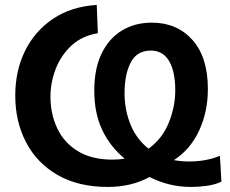

<svg xmlns="http://www.w3.org/2000/svg" viewBox="-20 -747 933 780"><path d="M419 12.5Q298 12.5 213.8 -36.2Q129.5 -85 85.8 -169Q42 -253 42 -359Q42 -459 81.5 -539.8Q121 -620.5 195.2 -670.5Q269.5 -720.5 373 -727L377.5 -612Q313 -601.5 270.2 -561.8Q227.5 -522 206.2 -466.8Q185 -411.5 185 -354.5Q185 -283.5 212.8 -225.2Q240.5 -167 296.5 -132.8Q352.5 -98.5 438 -98.5Q463 -98.5 486.5 -102.5Q428 -150.5 395.5 -218.5Q363 -286.5 363 -379.5Q363 -468 392.8 -529.5Q422.5 -591 475.2 -623Q528 -655 596.5 -655Q699 -655 761.8 -584.8Q824.5 -514.5 824.5 -385.5Q824.5 -293 788.8 -216.2Q753 -139.5 686.5 -96.5Q715.5 -91 747 -91Q782 -91 813 -96.5Q844 -102 873.5 -114L879.5 -9Q854.5 3 820.8 7.8Q787 12.5 756.5 12.5Q710 12.5 667.2 1.8Q624.5 -9 587.5 -28Q550.5 -7.5 507.5 2.5Q464.5 12.5 419 12.5ZM486 -367.5Q486 -301 510.2 -241.2Q534.5 -181.5 583.5 -143Q639 -183 665.5 -248Q692 -313 692 -380Q692 -456.5 667 -499Q642 -541.5 592.5 -541.5Q536.5 -541.5 511.2 -493.5Q486 -445.5 486 -367.5Z"/></svg>

Font: Commissioner SemiBold
Style: Regular
Weight: 600
Designer: Kostas Bartsokas
Foundry: Kostas Bartsokas
Version: Version 1.000; ttfautohint (v1.8.3)